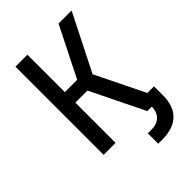

<svg xmlns="http://www.w3.org/2000/svg" viewBox="-262 -837 1124 1124"><g transform="rotate(-45 300.0 -275.0)"><path d="M88 0H187V-333H287L450 0H487C487 58 450 94 393 94H360V180H395C515 180 580 117 580 1V-75H525L376 -379L553 -730H445L289 -420H187V-730H88Z"/></g></svg>

Font: JetBrains Mono Medium
Style: Regular
Weight: 436
Monospace: yes
Designer: Philipp Nurullin, Konstantin Bulenkov
Foundry: JetBrains
Version: Version 2.305